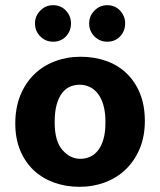

<svg xmlns="http://www.w3.org/2000/svg" viewBox="-20 -710 618 741"><path d="M539 -243Q539 -184 519.5 -137Q500 -90 466 -57Q432 -24 386 -6.5Q340 11 287 11Q234 11 188.5 -5.5Q143 -22 110 -53Q77 -84 58 -129.5Q39 -175 39 -233Q39 -294 58.5 -342Q78 -390 112 -423Q146 -456 192 -473.5Q238 -491 291 -491Q344 -491 389.5 -475Q435 -459 468 -427.5Q501 -396 520 -350Q539 -304 539 -243ZM387 -238Q387 -277 379 -304.5Q371 -332 357 -349.5Q343 -367 325 -375Q307 -383 288 -383Q269 -383 251.5 -376Q234 -369 220.5 -352Q207 -335 199 -307.5Q191 -280 191 -238Q191 -165 221 -131Q251 -97 290 -97Q309 -97 326.5 -104.5Q344 -112 357.5 -128.5Q371 -145 379 -172Q387 -199 387 -238ZM115 -620Q115 -648 135.5 -669Q156 -690 185 -690Q215 -690 234.5 -669Q254 -648 254 -620Q254 -590 234.5 -569.5Q215 -549 185 -549Q156 -549 135.5 -569.5Q115 -590 115 -620ZM324 -620Q324 -648 344.5 -669Q365 -690 394 -690Q424 -690 443.5 -669Q463 -648 463 -620Q463 -590 443.5 -569.5Q424 -549 394 -549Q365 -549 344.5 -569.5Q324 -590 324 -620Z"/></svg>

Font: Mukta Malar ExtraBold
Style: Regular
Weight: 800
Designer: Aadarsh Rajan, Girish Dalvi, Yashodeep Gholap
Foundry: Ek Type
Version: Version 2.538;PS 1.000;hotconv 16.6.51;makeotf.lib2.5.65220;